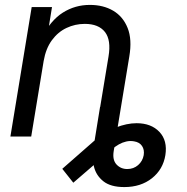

<svg xmlns="http://www.w3.org/2000/svg" viewBox="-20 -551 753 775"><path d="M481.9 204.1Q426.8 204.1 397.5 180.9Q368.2 157.7 359.4 122.3Q350.6 86.9 356.4 50.3L383.8 -119.1H468.3L439 58.6Q433.1 94.2 450.2 112.8Q467.3 131.3 493.7 131.3Q519 131.3 537.4 115.5Q555.7 99.6 560.1 75.2Q563.5 53.2 553.2 38.1Q543 22.9 521 19.5Q504.9 16.6 489.3 20.3Q473.6 23.9 459.5 32Q445.3 40 432.6 51.3L275.9 186.5L231.4 130.4L361.8 16.1Q401.4 -18.1 446.5 -35.9Q491.7 -53.7 531.2 -53.7Q590.3 -53.7 623.5 -18.6Q656.7 16.6 647.5 75.2Q638.2 132.8 593.3 168.5Q548.3 204.1 481.9 204.1ZM156.2 -304.7 106 0H22L107.9 -522.5H189.9L169.4 -395.5L147.9 -398.4Q184.6 -469.2 233.9 -500.2Q283.2 -531.2 342.8 -531.2Q397 -531.2 436.8 -507.8Q476.6 -484.4 495.1 -438.2Q513.7 -392.1 502 -323.2L448.7 0H364.7L418 -322.8Q429.2 -389.2 403.6 -421.9Q377.9 -454.6 322.3 -454.6Q283.2 -454.6 248.5 -438.2Q213.9 -421.9 189.5 -388.7Q165 -355.5 156.2 -304.7Z"/></svg>

Font: Inter 28pt
Style: Italic
Weight: 400
Italic angle: -9.3988°
Designer: Rasmus Andersson
Foundry: rsms
Version: Version 4.001;git-66647c0bb